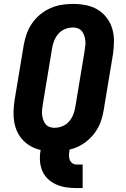

<svg xmlns="http://www.w3.org/2000/svg" viewBox="-20 -763 640 978"><path d="M369 195Q342 195 315.5 191Q289 187 265 176Q241 165 223 147.5Q205 130 195 106Q185 82 183.5 55Q182 28 187 1Q161 -5 138 -17.5Q115 -30 97 -49Q79 -68 68 -91.5Q57 -115 52.5 -141.5Q48 -168 49 -195.5Q50 -223 54 -251L101 -534Q106 -563 116 -591Q126 -619 143.5 -644.5Q161 -670 185 -689.5Q209 -709 237 -721.5Q265 -734 294 -738.5Q323 -743 352 -743Q386 -743 418.5 -736.5Q451 -730 477.5 -714Q504 -698 523.5 -672.5Q543 -647 552 -616Q561 -585 560.5 -551.5Q560 -518 555 -484L508 -201Q504 -178 497.5 -156Q491 -134 480 -113.5Q469 -93 453.5 -74.5Q438 -56 418.5 -41Q399 -26 378 -16Q357 -6 334 -1V0Q332 13 331.5 25.5Q331 38 334.5 49Q338 60 347.5 67.5Q357 75 369 75H401V195ZM257 -112Q277 -112 297.5 -120Q318 -128 332 -144.5Q346 -161 353.5 -180.5Q361 -200 364 -220L411 -504Q413 -517 414.5 -530.5Q416 -544 414.5 -557Q413 -570 409 -582Q405 -594 397 -604Q389 -614 377 -618.5Q365 -623 352 -623Q332 -623 311.5 -615Q291 -607 277 -590.5Q263 -574 255.5 -554.5Q248 -535 245 -515L198 -231Q196 -218 194.5 -204.5Q193 -191 194.5 -178Q196 -165 200 -153Q204 -141 212 -131Q220 -121 232 -116.5Q244 -112 257 -112Z"/></svg>

Font: Iosevka Heavy Extended Oblique
Style: Regular
Weight: 900
Width: 7
Italic angle: -9°
Monospace: yes
Designer: Belleve Invis
Foundry: Belleve Invis
Version: Version 32.5.0; ttfautohint (v1.8.4)